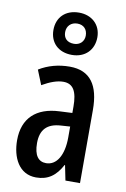

<svg xmlns="http://www.w3.org/2000/svg" viewBox="-92 -871 613 935"><g transform="rotate(10 215.0 -403.5)"><path d="M222 -608C288 -608 330 -652 330 -714C330 -776 285 -817 222 -817C155 -817 113 -775 113 -712C113 -650 155 -608 222 -608ZM223 -663C188 -663 171 -683 171 -712C171 -742 192 -763 223 -763C255 -763 273 -742 273 -712C273 -683 252 -663 223 -663ZM223 -550C167 -550 116 -536 72 -509L101 -437C141 -460 175 -472 205 -472C254 -472 274 -436 274 -361V-330L211 -327C97 -322 32 -262 32 -153C32 -68 69 10 154 10C213 10 251 -18 281 -74H283L298 0H370V-362C370 -483 325 -550 223 -550ZM230 -260 275 -263V-209C275 -121 242 -67 190 -67C152 -67 130 -95 130 -156C130 -222 162 -256 230 -260Z"/></g></svg>

Font: Noto Sans Khmer ExtraCondensed Medium
Style: Regular
Weight: 500
Width: 2
Designer: Danh Hong and the Monotype Design Team
Foundry: Monotype Imaging Inc.
Version: Version 2.004